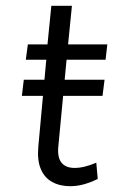

<svg xmlns="http://www.w3.org/2000/svg" viewBox="-20 -631 390 662"><path d="M55.5 -300.5 62 -356H340.5L333.5 -300.5ZM222 11Q186.5 11 160 -3.5Q133.5 -18 120.8 -48Q108 -78 112 -124L141 -440.5L161.5 -425H69L76 -478H166.5L141.5 -455.5L157 -611H228L212.5 -455.5L192.5 -478H350L344 -425H186.5L211 -440.5L181 -125Q177.5 -88.5 192 -70.2Q206.5 -52 237 -52Q254 -52 272.2 -56.5Q290.5 -61 312 -70L317 -14Q292.5 -2 269.2 4.5Q246 11 222 11Z"/></svg>

Font: Karla
Style: Italic
Weight: 400
Italic angle: -8°
Designer: Jonathan Pinhorn
Version: Version 2.004;gftools[0.9.33]